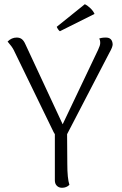

<svg xmlns="http://www.w3.org/2000/svg" viewBox="-20 -880 576 910"><path d="M499 -631 298 -244 299 -103Q299 -34 309 -4Q295 10 274 10Q259 10 249.5 0.5Q240 -9 240 -25V-244L234 -254L45 -643Q37 -659 16 -683Q35 -702 59 -702Q74 -702 83.5 -694.5Q93 -687 100 -671L277 -291L445 -644Q455 -665 455 -676Q455 -691 450 -697Q461 -702 482 -702Q512 -702 514 -670Q514 -657 499 -631ZM264 -732Q260 -734 255 -741.5Q250 -749 249 -753L382 -860Q395 -854 408.5 -841Q422 -828 428 -814Z"/></svg>

Font: Arima Madurai Light
Style: Regular
Weight: 300
Designer: Joana Correia and Natanael Gama
Foundry: NDISCOVER
Version: Version 1.020